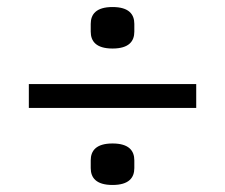

<svg xmlns="http://www.w3.org/2000/svg" viewBox="-20 -578 640 546"><path d="M538 -271V-339H62V-271ZM300 -52C347 -52 362 -73 362 -100V-122C362 -149 347 -170 300 -170C253 -170 238 -149 238 -122V-100C238 -73 253 -52 300 -52ZM300 -440C347 -440 362 -461 362 -488V-510C362 -537 347 -558 300 -558C253 -558 238 -537 238 -510V-488C238 -461 253 -440 300 -440Z"/></svg>

Font: IBM Mono
Style: Regular
Weight: 400
Monospace: yes
Designer: Mike Abbink, Paul van der Laan, Pieter van Rosmalen
Foundry: Bold Monday
Version: Version 2.3